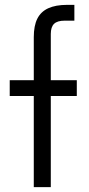

<svg xmlns="http://www.w3.org/2000/svg" viewBox="-20 -770 366 790"><path d="M119 -375H20V-440H119V-617Q119 -664 133.5 -693Q148 -722 178.5 -736Q209 -750 256 -750H286V-685H246Q216 -685 202.5 -672Q189 -659 189 -630V-440H296V-375H189V0H119Z"/></svg>

Font: Teachers[wght]
Style: Regular
Weight: 400
Designer: Alfredo Marco Pradil & Chank Diesel
Version: Version 1.000;Glyphs 3.1.2 (3151)